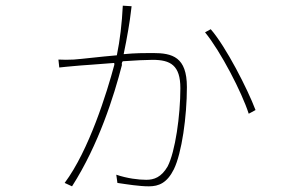

<svg xmlns="http://www.w3.org/2000/svg" viewBox="-20 -621 1040 677"><path d="M593 -24C621 -81 639 -210 639 -314C639 -420 588 -434 519 -434H513C492 -434 456 -434 416 -430C428 -486 439 -554 441 -575C442 -584 442 -585 444 -599L413 -601C410 -539 403 -479 392 -426C332 -421 270 -413 240 -411C219 -410 205 -410 186 -411L189 -383C205 -385 220 -386 240 -388C269 -391 326 -394 382 -399C384 -397 383 -395 383 -392C357 -295 294 -91 208 24L234 36C328 -111 382 -283 410 -392C409 -395 409 -401 413 -405C456 -408 495 -410 518 -410C581 -410 616 -391 616 -310C616 -214 598 -86 571 -34C549 4 523 13 496 13C468 13 428 8 390 -5L394 24C428 29 471 36 505 36C540 36 569 24 593 -24ZM881 -233C853 -307 777 -456 723 -518L703 -507C758 -440 833 -295 857 -220L881 -233Z"/></svg>

Font: Glow Sans SC Normal Thin
Style: Regular
Weight: 100
Designer: Ryoko NISHIZUKA (kana, bopomofo & ideographs); Paul D. Hunt (Latin, Greek & Cyrillic); Sandoll Communications, Soo-young
Version: Version 0.93